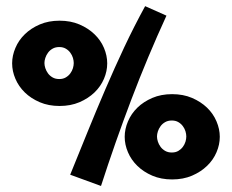

<svg xmlns="http://www.w3.org/2000/svg" viewBox="-20 -659 765 633"><path d="M528.8 -607.4Q466.3 -471.2 412.8 -330.3Q359.4 -189.5 313 -45.9L211.4 -83Q240.2 -153.8 268.8 -224.4Q297.4 -294.9 327.4 -364.7Q357.4 -434.6 389.6 -503.2Q421.9 -571.8 458.5 -638.7ZM333.5 -450.2Q333.5 -424.3 322.8 -399.2Q312 -374 291.5 -354.2Q271 -334.5 241.9 -322Q212.9 -309.6 176.3 -309.6Q140.1 -309.6 111.1 -322Q82 -334.5 61.8 -354.2Q41.5 -374 30.8 -399.2Q20 -424.3 20 -450.2Q20 -475.6 30.8 -501Q41.5 -526.4 61.8 -546.1Q82 -565.9 111.1 -578.4Q140.1 -590.8 176.3 -590.8Q212.9 -590.8 241.9 -578.4Q271 -565.9 291.5 -546.1Q312 -526.4 322.8 -501Q333.5 -475.6 333.5 -450.2ZM223.1 -451.2Q223.1 -459 220.5 -468Q217.8 -477.1 211.9 -485.1Q206.1 -493.2 197 -498.5Q188 -503.9 175.3 -503.9Q162.6 -503.9 153.3 -498.5Q144 -493.2 138.2 -485.1Q132.3 -477.1 129.4 -468Q126.5 -459 126.5 -451.2Q126.5 -443.4 129.4 -434.3Q132.3 -425.3 138.2 -417.2Q144 -409.2 153.3 -403.8Q162.6 -398.4 175.3 -398.4Q188 -398.4 197 -403.8Q206.1 -409.2 211.9 -417.2Q217.8 -425.3 220.5 -434.3Q223.1 -443.4 223.1 -451.2ZM704.6 -208Q704.6 -182.1 693.8 -157Q683.1 -131.8 662.6 -112.1Q642.1 -92.3 613 -79.8Q584 -67.4 547.4 -67.4Q511.2 -67.4 482.2 -79.8Q453.1 -92.3 432.9 -112.1Q412.6 -131.8 401.9 -157Q391.1 -182.1 391.1 -208Q391.1 -233.4 401.9 -258.8Q412.6 -284.2 432.9 -304Q453.1 -323.7 482.2 -336.2Q511.2 -348.6 547.4 -348.6Q584 -348.6 613 -336.2Q642.1 -323.7 662.6 -304Q683.1 -284.2 693.8 -258.8Q704.6 -233.4 704.6 -208ZM594.2 -209Q594.2 -216.8 591.6 -225.8Q588.9 -234.9 583 -242.9Q577.1 -251 568.1 -256.3Q559.1 -261.7 546.4 -261.7Q533.7 -261.7 524.4 -256.3Q515.1 -251 509.3 -242.9Q503.4 -234.9 500.5 -225.8Q497.6 -216.8 497.6 -209Q497.6 -201.2 500.5 -192.1Q503.4 -183.1 509.3 -175Q515.1 -167 524.4 -161.6Q533.7 -156.2 546.4 -156.2Q559.1 -156.2 568.1 -161.6Q577.1 -167 583 -175Q588.9 -183.1 591.6 -192.1Q594.2 -201.2 594.2 -209Z"/></svg>

Font: Luckiest Guy
Style: Regular
Weight: 400
Designer: Astigmatic (AOETI)
Foundry: Astigmatic (AOETI)
Version: Version 1.000